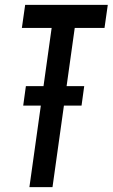

<svg xmlns="http://www.w3.org/2000/svg" viewBox="-20 -770 464 790"><path d="M101 0H196L243 -335.5H315.5L326.5 -415.5H254L287.5 -655H410L423.5 -750H83.5L70 -655H192.5L159 -415.5H86.5L75.5 -335.5H148Z"/></svg>

Font: Mohave Medium
Style: Italic
Weight: 500
Italic angle: -8°
Designer: Gumpita Rahayu
Foundry: Tokotype
Version: Version 2.002; ttfautohint (v1.8.3)